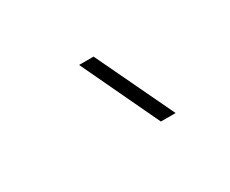

<svg xmlns="http://www.w3.org/2000/svg" viewBox="-56 -951 699 584"><g transform="rotate(-30 293.0 -658.5)"><path d="M376 -521.5 246.6 -794.9H297.4L427.7 -521.5Z"/></g></svg>

Font: CaskaydiaCove NFP ExtraLight
Style: Italic
Weight: 200
Italic angle: -10°
Designer: Aaron Bell
Foundry: Saja Typeworks
Version: Version 2111.001; VTT 6.35;Nerd Fonts 3.1.1